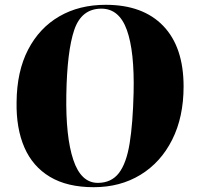

<svg xmlns="http://www.w3.org/2000/svg" viewBox="-20 -765 820 799"><path d="M49 -340Q50 -468 97 -558.5Q144 -649 227 -697Q310 -745 420 -745Q575 -745 659.5 -657Q744 -569 744 -405Q744 -278 696.5 -183.5Q649 -89 564.5 -37.5Q480 14 370 14Q260 14 188 -29Q116 -72 81.5 -151.5Q47 -231 49 -340ZM256 -370Q253 -196 285 -100Q317 -4 387 -4Q443 -4 474.5 -44.5Q506 -85 519.5 -168.5Q533 -252 536 -379Q540 -551 508 -640Q476 -729 402 -729Q319 -729 289 -640.5Q259 -552 256 -370Z"/></svg>

Font: Literata 72pt ExtraBold
Style: Italic
Weight: 800
Italic angle: -2°
Designer: Latin by Veronika Burian and Jose Scaglione. Greek by Irene Vlachou. Cyrillic by Vera Evstafieva
Foundry: TypeTogether
Version: Version 3.002